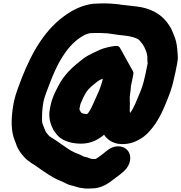

<svg xmlns="http://www.w3.org/2000/svg" viewBox="-20 -778 1061 1124"><path d="M539.8 -585H564.8C571.2 -585 578.4 -584 585.6 -584C615.1 -584 644.7 -576.9 677.8 -573.1L697.6 -571.1C733.5 -567.8 764.8 -561.1 787.1 -549.3L795.2 -543.1C800.8 -537.1 809.3 -526.5 816 -518C829.1 -497.7 844.8 -461.1 842.8 -433.9C841.8 -419.7 844.8 -409.5 844.5 -408L833.5 -353C831.6 -343.9 828.6 -333.6 826.5 -323C819.8 -289.5 809.3 -258.9 797.1 -230.5C778.4 -186.6 762.7 -142.4 741.6 -117C740.8 -120.7 740.3 -123.3 739.4 -128.1C740.6 -140.4 739.5 -149.1 739.8 -152.5C742.1 -175.5 736.8 -204.4 741.5 -228C744.6 -243.5 745.5 -259.8 746.4 -272.6L760.9 -345C761.8 -349.8 761.3 -355.7 758.8 -360.1L681.6 -499.1C678.7 -504.3 671.7 -509 663.6 -509C642.3 -509 620.8 -503.2 607.5 -500.4C577.3 -494 552.1 -481 527.4 -469.1C506.4 -459 487.6 -450 464.5 -432.5C409.1 -389.3 354.9 -343.9 317.5 -267.4C302.1 -238.4 284.4 -202.2 276.3 -162L272 -140C261.7 -88.6 276.8 -47.6 293 -17.2C299.8 -7.6 303.4 -2.6 308.5 4.7C334.9 42.4 390.2 63 453.4 63C511.6 63 554.8 40.4 589.3 10.6C604.7 35 630.8 54.9 665.6 62.5C702.1 69.7 741.3 63.7 771.6 50.6C795.9 40.1 818.4 27.1 842.6 3.8C887.9 -42.1 919.6 -97.2 945.6 -160.8C966.7 -211.4 986 -256 998.9 -320.3C1001.5 -330.3 1004.5 -342.9 1006.5 -353L1017.5 -408C1020.6 -423.9 1021.8 -437.5 1020.5 -452.6C1018.2 -498.2 1014.6 -533.5 997.7 -573.2C987.5 -597.5 984.6 -609.4 968.9 -631.5C935.1 -684.3 882.2 -721.3 803.7 -736.6C803.4 -736.6 802.8 -736.7 802.4 -736.8L773.2 -740.8C752.5 -743.6 733.3 -745.9 711.7 -747.9L692.2 -749.9C685.4 -750.6 680 -752.2 673.8 -752.9L654 -754.9C638.1 -756.3 618 -758 599.3 -758H574.3C565.2 -758 556.2 -757.7 545.3 -757C532.8 -756.9 516.7 -755.4 502.8 -752.4C453.8 -742 412 -722.5 373.8 -696.7C245.8 -610.6 170.4 -479.2 107.9 -322.8C94.9 -289.7 69.7 -223.8 61.9 -185C46.7 -108.8 42.3 -32.6 59.1 23.6L66.9 46C69 52.1 71.2 55.4 73.2 62.2C82.6 93.4 101.5 119.6 121.7 141.3C143.1 167.4 178 183.5 199.6 200L222.5 216.2C245.8 233.3 269.2 247.1 294.1 262.2C320.8 277 348.3 285.6 369.5 297.4C385.8 306.4 402.5 308.1 412 311L424.7 314.9C432.4 317.6 441.6 320.1 451 321.7L463.9 323.6C481.7 327.6 504.2 325 518.1 325C575.4 325 616.9 294 646.9 270.4C665.7 256 685.3 243 705.9 223.8C745 188.8 754.9 134 726.1 101.6C698 69.9 643.6 70.3 603.7 105.8C586.4 120.2 559.3 141.7 540.6 152.5C536.1 152.8 531.6 153 527.5 153H524.2C521.4 152.5 516.3 151 509.2 150.3C496.5 145.2 490.4 142.8 468.5 137.9C454.4 129.4 435.5 122.2 418.8 115.6C391.8 103.8 369.5 87.4 344.2 69.7L321.3 53.6C304.8 42.4 289.2 31.7 270.9 20.6C265.4 16.1 261.8 10.5 253.1 0.8C243.1 -11.9 238.1 -32.1 227.9 -57.3L226.6 -63.7C225 -97.5 226.4 -142.3 234.9 -185C239.5 -208.1 261 -264.5 271.5 -290.4C313.4 -402.8 368.6 -504.4 451.3 -559.1C472.5 -573.1 492.6 -584 515.6 -584C523.6 -584 531.8 -585 539.8 -585ZM464.1 -113.8 455 -118.8C451.3 -122.8 444.8 -137.1 445 -140.2L449.6 -163C450 -165.5 450.4 -166.8 451.5 -170C458.4 -185.7 465.1 -202.2 470.4 -212.7C488.7 -248.8 500.7 -260.3 529 -283.9C544.8 -296.2 558.8 -308.3 566.9 -311.1C572.7 -313.1 577.5 -315.3 582.4 -317.6C576 -289.1 562.7 -252 555 -235.7C533.2 -190 512.8 -132.7 490.6 -110.1C490.6 -110.1 489.5 -110 489 -110C479.7 -110 474.8 -112.2 464.1 -113.8Z"/></svg>

Font: Smoothie
Style: BdIt
Weight: 700
Foundry: Cannot Into Space Fonts
Version: Version 0.8